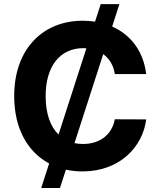

<svg xmlns="http://www.w3.org/2000/svg" viewBox="-20 -840 792 952"><path d="M223.7 -29.5 184.3 92.3H277.3L306.8 1.1C333.1 7.1 360.4 9.9 389.2 9.9C575.6 9.9 688.2 -114 704.9 -247.9L549.4 -248.6C534.8 -170.8 473.7 -126.1 391.7 -126.1C376.8 -126.1 362.9 -127.5 349.4 -130.3L491.8 -571.7C522.7 -549.4 543 -515.6 549.4 -472.7H704.9C691.1 -586.6 627.8 -668 536.2 -708.5L572.1 -819.6H479.4L451.3 -732.6C431.5 -735.8 410.5 -737.2 389.2 -737.2C197.1 -737.2 50.4 -601.6 50.4 -363.6C50.4 -201 118.3 -85.6 223.7 -29.5ZM206.3 -363.6C206.3 -514.9 280.2 -601.2 392.8 -601.2C398.1 -601.2 403.4 -600.9 408.4 -600.5L270.2 -172.9C229.8 -212.4 206.3 -276.3 206.3 -363.6Z"/></svg>

Font: Inter-Hewn
Style: Bold
Weight: 700
Designer: Rasmus Andersson
Foundry: rsms
Version: Version 3.012;git-f93a4a705